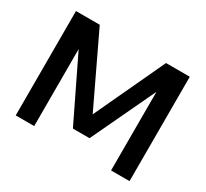

<svg xmlns="http://www.w3.org/2000/svg" viewBox="-147 -960 1263 1179"><g transform="rotate(30 484.0 -370.0)"><path d="M80.5 0V-740H249L486.5 -242L719 -740H887.5V0H756.5V-557.5L543 -105.5H425L211.5 -546V0Z"/></g></svg>

Font: Encode Sans SmExp SmBold
Style: Regular
Weight: 600
Width: 6
Designer: Multiple Designers
Foundry: Impallari Type
Version: Version 3.002; ttfautohint (v1.8.3) -l 8 -r 50 -G 200 -x 14 